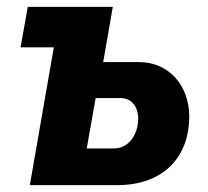

<svg xmlns="http://www.w3.org/2000/svg" viewBox="-20 -540 608 560"><path d="M67 0H321C464 0 532 -89 532 -200C532 -289 474 -359 385 -359H281L309 -520H61L40 -402H137ZM233 -107 259 -254H331C363 -254 383 -230 383 -194C383 -145 353 -107 313 -107Z"/></svg>

Font: Fixel Text 20240404
Style: Bold Italic
Weight: 700
Width: 4
Italic angle: -10°
Designer: AlfaBravo + MacPaw
Foundry: Kyrylo Tkachov, Marchela Mozhyna, Serhii Makarenko, Maria Weinstein, Zakhar Kryvoshyya
Version: Version 1.211;Glyphs 3.2 (3225)